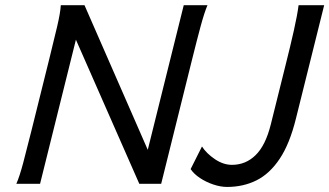

<svg xmlns="http://www.w3.org/2000/svg" viewBox="-20 -719 1288 751"><path d="M239.7 -648.4 310.5 -698.7 595.2 -47.9 524.9 0ZM524.9 0 698.7 -698.7H791.5Q779.3 -669.9 764.6 -615.7Q750 -561.5 732.4 -490.7L610.4 0ZM310.5 -698.7 136.7 0H43.9Q56.6 -28.8 71 -83Q85.4 -137.2 103 -208L173.3 -490.7Q190.9 -561 203.6 -615.5Q216.3 -669.9 217.8 -698.7ZM1147.9 -698.7H1248L1137.7 -255.9Q1113.3 -156.7 1074 -97.9Q1034.7 -39.1 982.9 -13.4Q931.2 12.2 868.2 12.2Q842.8 12.2 814.5 2.7Q786.1 -6.8 762.2 -22.7Q738.3 -38.6 725.6 -57.6L770 -146Q787.6 -118.7 820.6 -96.4Q853.5 -74.2 887.2 -74.2Q940.9 -74.2 979.7 -112.1Q1018.6 -149.9 1039.1 -231.9L1098.1 -468.8Q1115.7 -538.6 1129.4 -599.6Q1143.1 -660.6 1147.9 -698.7Z"/></svg>

Font: Andika
Style: Italic
Weight: 400
Italic angle: -14°
Designer: Victor Gaultney, Annie Olsen, Julie Remington, Don Collingsworth, Eric Hays, Becca Hirsbrunner
Foundry: SIL International
Version: Version 6.101